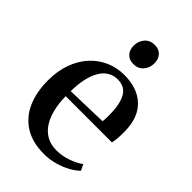

<svg xmlns="http://www.w3.org/2000/svg" viewBox="-225 -835 934 934"><g transform="rotate(45 242.0 -367.5)"><path d="M262 11Q183 11 129.8 -22Q76.5 -55 49.5 -115.2Q22.5 -175.5 22.5 -256.5Q22.5 -322.5 41.8 -374.8Q61 -427 94.8 -463.5Q128.5 -500 172.8 -519Q217 -538 267 -538Q357.5 -538 409 -489.2Q460.5 -440.5 462.5 -348.5Q463 -317.5 461.2 -297.2Q459.5 -277 456 -263H138Q138.5 -216 148 -176.2Q157.5 -136.5 176.2 -107Q195 -77.5 223.8 -61Q252.5 -44.5 292.5 -44.5Q331.5 -44.5 370.8 -58.5Q410 -72.5 432 -90L447 -59Q430 -41.5 401 -25.5Q372 -9.5 336 0.8Q300 11 262 11ZM138 -297.5 351 -303.5Q352.5 -315 352.8 -327.2Q353 -339.5 353 -351Q353 -420.5 331.5 -460.2Q310 -500 259 -500Q231 -500 208.8 -486.5Q186.5 -473 171 -447Q155.5 -421 147 -383.5Q138.5 -346 138 -297.5ZM259.5 -606Q231 -606 214.5 -623.8Q198 -641.5 198 -671Q198 -702.5 217 -724.2Q236 -746 268 -746H269Q297 -746 313.8 -728.2Q330.5 -710.5 330.5 -681Q330.5 -649.5 311.2 -627.8Q292 -606 260.5 -606Z"/></g></svg>

Font: Merriweather 96pt Medium
Style: Regular
Weight: 500
Version: Version 2.100